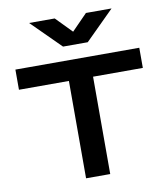

<svg xmlns="http://www.w3.org/2000/svg" viewBox="-94 -962 911 1041"><g transform="rotate(-10 361.0 -441.5)"><path d="M20 -647H702V-536H428V0H295V-536H20ZM137 -883H278L364 -795L450 -883H591L432 -725H296Z"/></g></svg>

Font: Syne Modified
Style: Bold
Weight: 700
Designer: Lucas Descroix
Foundry: Bonjour Monde
Version: Version 2.200